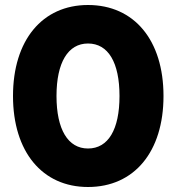

<svg xmlns="http://www.w3.org/2000/svg" viewBox="-20 -734 705 768"><path d="M332 14C517 14 634 -127 634 -350C634 -573 517 -714 332 -714C149 -714 32 -573 32 -350C32 -127 149 14 332 14ZM332 -140C252 -140 206 -216 206 -350C206 -484 252 -560 332 -560C413 -560 458 -484 458 -350C458 -216 413 -140 332 -140Z"/></svg>

Font: Fixel Display ExtraBold
Style: Regular
Weight: 800
Designer: AlfaBravo + MacPaw
Foundry: Kyrylo Tkachov, Marchela Mozhyna, Serhii Makarenko, Maria Weinstein, Zakhar Kryvoshyya
Version: Version 1.211